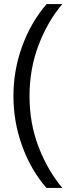

<svg xmlns="http://www.w3.org/2000/svg" viewBox="-20 -779 334 943"><path d="M286 144H208Q131 55 88.5 -63Q46 -181 46 -307Q46 -434 89 -552Q132 -670 209 -759H286Q214 -674 169.5 -557.5Q125 -441 125 -307Q125 -173 169.5 -57.5Q214 58 286 144Z"/></svg>

Font: SUSE Thin
Style: Regular
Weight: 400
Version: Version 1.000